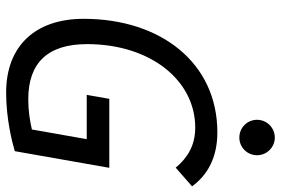

<svg xmlns="http://www.w3.org/2000/svg" viewBox="-170 -768 947 648"><g transform="rotate(90 304.0 -443.5)"><path d="M292 9.8C381.3 9.8 460.4 -10.7 489.7 -19.5L545.9 -338.4H313L299.8 -262.2H449.2L416.5 -77.1C387.2 -70.3 353 -64.9 314.5 -64.9C191.4 -64.9 128.4 -130.9 128.4 -263.2C128.4 -477.1 250.5 -628.4 410.2 -628.4C469.7 -628.4 511.7 -603 545.4 -562.5L608.4 -617.7C571.8 -668 513.7 -703.1 426.3 -703.1C190.9 -703.1 43 -511.2 43 -252C43 -87.4 135.7 9.8 292 9.8ZM443.8 -777.3C476.6 -777.3 503.4 -803.7 503.4 -836.9C503.4 -870.1 476.6 -897 443.8 -897C410.6 -897 383.8 -870.1 383.8 -836.9C383.8 -803.7 410.6 -777.3 443.8 -777.3Z"/></g></svg>

Font: Cascadia Mono NF SemiLight
Style: Italic
Weight: 350
Italic angle: -10°
Monospace: yes
Designer: Aaron Bell
Foundry: Saja Typeworks
Version: Version 2404.023